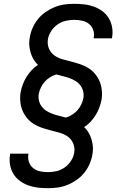

<svg xmlns="http://www.w3.org/2000/svg" viewBox="-20 -843 640 1006"><path d="M232 143Q204 143 178 140Q152 137 127.5 128Q103 119 83 104Q63 89 50 67.5Q37 46 32.5 19.5Q28 -7 33 -34Q33 -35 33 -36Q33 -37 33 -38H129Q129 -37 129 -36.5Q129 -36 129 -36Q125 -14 131.5 5.5Q138 25 153.5 37.5Q169 50 189.5 54.5Q210 59 232 59Q254 59 277 53.5Q300 48 319.5 34Q339 20 352.5 -1Q366 -22 369 -44Q373 -69 363.5 -91.5Q354 -114 335 -127.5Q316 -141 292.5 -147.5Q269 -154 245.5 -160Q222 -166 199.5 -173.5Q177 -181 157 -193.5Q137 -206 122 -224Q107 -242 98 -263.5Q89 -285 86.5 -310Q84 -335 88 -360Q92 -380 99.5 -400.5Q107 -421 118.5 -439.5Q130 -458 145 -474.5Q160 -491 179 -503Q172 -510 170.5 -512Q169 -514 166 -517.5Q163 -521 160.5 -525Q158 -529 155.5 -533Q153 -537 151 -541Q149 -545 147 -549.5Q145 -554 143.5 -558.5Q142 -563 140.5 -567.5Q139 -572 138 -577Q137 -582 136 -586.5Q135 -591 134.5 -596Q134 -601 133.5 -606Q133 -611 133 -616Q133 -621 133.5 -626Q134 -631 134.5 -636.5Q135 -642 136 -647Q140 -672 151 -697Q162 -722 179 -743Q196 -764 219 -780Q242 -796 267 -806Q292 -816 317.5 -819.5Q343 -823 368 -823Q396 -823 422 -820Q448 -817 472.5 -808Q497 -799 517 -784Q537 -769 550 -747.5Q563 -726 567.5 -699.5Q572 -673 567 -646Q567 -645 567 -644Q567 -643 567 -642H471Q471 -643 471 -643.5Q471 -644 471 -644Q475 -666 468.5 -685.5Q462 -705 446.5 -717.5Q431 -730 410.5 -734.5Q390 -739 368 -739Q346 -739 323 -733.5Q300 -728 280.5 -714Q261 -700 247.5 -679Q234 -658 231 -636Q227 -611 236.5 -588.5Q246 -566 265 -552.5Q284 -539 307.5 -532.5Q331 -526 354.5 -520Q378 -514 400.5 -506.5Q423 -499 443 -486.5Q463 -474 478 -456Q493 -438 502 -416.5Q511 -395 513.5 -370Q516 -345 512 -320Q508 -300 500.5 -279.5Q493 -259 481.5 -240.5Q470 -222 455 -205.5Q440 -189 421 -177Q428 -170 429.5 -168Q431 -166 434 -162.5Q437 -159 439.5 -155Q442 -151 444.5 -147Q447 -143 449 -139Q451 -135 453 -130.5Q455 -126 456.5 -121.5Q458 -117 459.5 -112.5Q461 -108 462 -103Q463 -98 464 -93.5Q465 -89 465.5 -84Q466 -79 466.5 -74Q467 -69 467 -64Q467 -59 466.5 -54Q466 -49 465.5 -43.5Q465 -38 464 -33Q460 -8 449 17Q438 42 421 63Q404 84 381 100Q358 116 333 126Q308 136 282.5 139.5Q257 143 232 143ZM325 -227Q342 -232 358 -242Q374 -252 386 -265.5Q398 -279 406 -296Q414 -313 417 -330Q420 -348 415.5 -365.5Q411 -383 400.5 -396.5Q390 -410 375 -419Q360 -428 343.5 -434Q327 -440 309.5 -444Q292 -448 275 -453Q258 -448 242 -438Q226 -428 214 -414.5Q202 -401 194 -384Q186 -367 183 -350Q180 -332 184.5 -314.5Q189 -297 199.5 -283.5Q210 -270 225 -261Q240 -252 256.5 -246Q273 -240 290.5 -236Q308 -232 325 -227Z"/></svg>

Font: Iosevka SS04 Medium Extended
Style: Italic
Weight: 500
Width: 7
Italic angle: -9°
Monospace: yes
Designer: Belleve Invis
Foundry: Belleve Invis
Version: Version 19.0.0; ttfautohint (v1.8.4)